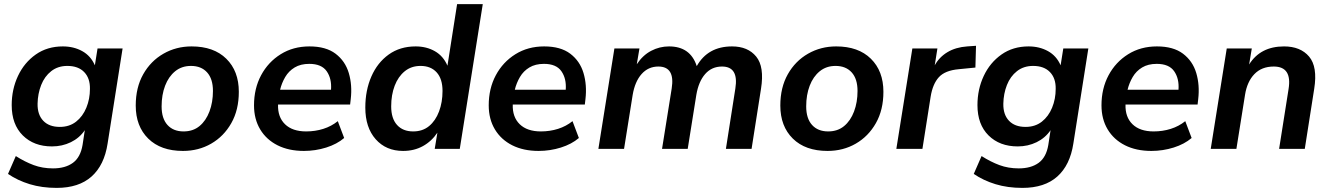

<svg xmlns="http://www.w3.org/2000/svg" viewBox="-20 -725 6475 935"><path d="M256 190Q184 190 125 172Q66 154 19 122L57 35Q101 63 144 79Q187 95 238 95Q298 95 335 68Q372 41 382 -19L393 -91Q367 -53 325 -32.5Q283 -12 233 -12Q145 -12 91 -65.5Q37 -119 37 -213Q37 -290 67.5 -355Q98 -420 154 -459.5Q210 -499 286 -499Q339 -499 380.5 -476Q422 -453 442 -407L455 -489H577L504 -26Q488 79 426 134.5Q364 190 256 190ZM271 -107Q318 -107 350.5 -132.5Q383 -158 400.5 -200.5Q418 -243 418 -292Q419 -344 390 -374Q361 -404 308 -404Q262 -404 229.5 -378.5Q197 -353 180.5 -311Q164 -269 163 -220Q162 -167 190.5 -137Q219 -107 271 -107Z M871 10Q763 10 702 -50Q641 -110 641 -211Q641 -299 677.5 -363.5Q714 -428 776 -463.5Q838 -499 913 -499Q1021 -499 1082 -439Q1143 -379 1143 -278Q1143 -190 1106.5 -125.5Q1070 -61 1008.5 -25.5Q947 10 871 10ZM874 -85Q920 -85 951.5 -111Q983 -137 1000 -182Q1017 -227 1017 -282Q1017 -341 988.5 -372.5Q960 -404 910 -404Q865 -404 833 -378Q801 -352 784 -307.5Q767 -263 767 -207Q767 -148 795.5 -116.5Q824 -85 874 -85Z M1460 10Q1386 10 1331.5 -17.5Q1277 -45 1247 -95Q1217 -145 1217 -212Q1217 -294 1251.5 -358.5Q1286 -423 1347 -461Q1408 -499 1487 -499Q1567 -499 1614 -463.5Q1661 -428 1678.5 -369.5Q1696 -311 1688 -242L1685 -216H1334Q1332 -155 1368 -120Q1404 -85 1471 -85Q1515 -85 1554.5 -97.5Q1594 -110 1625 -135L1656 -53Q1621 -23 1568.5 -6.5Q1516 10 1460 10ZM1486 -414Q1444 -414 1415 -396.5Q1386 -379 1369 -350Q1352 -321 1344 -288H1592Q1596 -342 1571 -378Q1546 -414 1486 -414Z M1943 10Q1860 10 1809.5 -47Q1759 -104 1759 -201Q1759 -285 1788.5 -352.5Q1818 -420 1873 -459.5Q1928 -499 2004 -499Q2057 -499 2098 -475.5Q2139 -452 2159 -405L2206 -705H2331L2219 0H2097L2110 -79Q2082 -37 2039.5 -13.5Q1997 10 1943 10ZM1992 -85Q2038 -85 2069.5 -111Q2101 -137 2118 -182Q2135 -227 2135 -282Q2135 -341 2106.5 -372.5Q2078 -404 2028 -404Q1983 -404 1951 -378Q1919 -352 1902 -307.5Q1885 -263 1885 -207Q1885 -148 1913.5 -116.5Q1942 -85 1992 -85Z M2603 10Q2529 10 2474.5 -17.5Q2420 -45 2390 -95Q2360 -145 2360 -212Q2360 -294 2394.5 -358.5Q2429 -423 2490 -461Q2551 -499 2630 -499Q2710 -499 2757 -463.5Q2804 -428 2821.5 -369.5Q2839 -311 2831 -242L2828 -216H2477Q2475 -155 2511 -120Q2547 -85 2614 -85Q2658 -85 2697.5 -97.5Q2737 -110 2768 -135L2799 -53Q2764 -23 2711.5 -6.5Q2659 10 2603 10ZM2629 -414Q2587 -414 2558 -396.5Q2529 -379 2512 -350Q2495 -321 2487 -288H2735Q2739 -342 2714 -378Q2689 -414 2629 -414Z M2894 0 2972 -489H3094L3081 -412Q3110 -456 3151 -477.5Q3192 -499 3238 -499Q3342 -499 3373 -403Q3427 -499 3545 -499Q3622 -499 3662.5 -449.5Q3703 -400 3686 -293L3640 0H3515L3561 -294Q3578 -401 3496 -401Q3446 -401 3414 -364.5Q3382 -328 3371 -263L3329 0H3204L3251 -294Q3268 -401 3186 -401Q3137 -401 3104.5 -364.5Q3072 -328 3061 -263L3019 0Z M4010 10Q3902 10 3841 -50Q3780 -110 3780 -211Q3780 -299 3816.5 -363.5Q3853 -428 3915 -463.5Q3977 -499 4052 -499Q4160 -499 4221 -439Q4282 -379 4282 -278Q4282 -190 4245.5 -125.5Q4209 -61 4147.5 -25.5Q4086 10 4010 10ZM4013 -85Q4059 -85 4090.5 -111Q4122 -137 4139 -182Q4156 -227 4156 -282Q4156 -341 4127.5 -372.5Q4099 -404 4049 -404Q4004 -404 3972 -378Q3940 -352 3923 -307.5Q3906 -263 3906 -207Q3906 -148 3934.5 -116.5Q3963 -85 4013 -85Z M4345 0 4423 -489H4545L4532 -407Q4554 -447 4594 -471Q4634 -495 4690 -499L4733 -502L4730 -396L4649 -388Q4582 -382 4552 -349Q4522 -316 4512 -254L4472 0Z M4959 190Q4887 190 4828 172Q4769 154 4722 122L4760 35Q4804 63 4847 79Q4890 95 4941 95Q5001 95 5038 68Q5075 41 5085 -19L5096 -91Q5070 -53 5028 -32.5Q4986 -12 4936 -12Q4848 -12 4794 -65.5Q4740 -119 4740 -213Q4740 -290 4770.5 -355Q4801 -420 4857 -459.5Q4913 -499 4989 -499Q5042 -499 5083.5 -476Q5125 -453 5145 -407L5158 -489H5280L5207 -26Q5191 79 5129 134.5Q5067 190 4959 190ZM4974 -107Q5021 -107 5053.5 -132.5Q5086 -158 5103.5 -200.5Q5121 -243 5121 -292Q5122 -344 5093 -374Q5064 -404 5011 -404Q4965 -404 4932.5 -378.5Q4900 -353 4883.5 -311Q4867 -269 4866 -220Q4865 -167 4893.5 -137Q4922 -107 4974 -107Z M5587 10Q5513 10 5458.5 -17.5Q5404 -45 5374 -95Q5344 -145 5344 -212Q5344 -294 5378.5 -358.5Q5413 -423 5474 -461Q5535 -499 5614 -499Q5694 -499 5741 -463.5Q5788 -428 5805.5 -369.5Q5823 -311 5815 -242L5812 -216H5461Q5459 -155 5495 -120Q5531 -85 5598 -85Q5642 -85 5681.5 -97.5Q5721 -110 5752 -135L5783 -53Q5748 -23 5695.5 -6.5Q5643 10 5587 10ZM5613 -414Q5571 -414 5542 -396.5Q5513 -379 5496 -350Q5479 -321 5471 -288H5719Q5723 -342 5698 -378Q5673 -414 5613 -414Z M5876 0 5954 -489H6076L6063 -411Q6118 -499 6233 -499Q6313 -499 6355 -449.5Q6397 -400 6380 -293L6334 0H6209L6255 -291Q6273 -401 6183 -401Q6124 -401 6088.5 -364Q6053 -327 6043 -263L6001 0Z"/></svg>

Font: Nunito Sans
Style: Bold Italic
Weight: 700
Italic angle: -9°
Designer: Vernon Adams
Foundry: Vernon Adams
Version: Version 3.006; ttfautohint (v1.8.3)